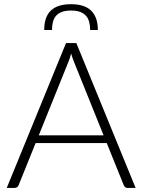

<svg xmlns="http://www.w3.org/2000/svg" viewBox="-20 -918 696 938"><path d="M486 -257 342 -614.5Q334.5 -632 327.5 -656.5Q324.5 -644.5 321 -633.8Q317.5 -623 313.5 -614L169.5 -257ZM642.5 0H603Q596 0 591.5 -3.8Q587 -7.5 584.5 -13.5L501.5 -219H154L71 -13.5Q69 -8 64 -4Q59 0 52 0H13L302.5 -707.5H353ZM327 -897.5Q393.5 -897.5 425.8 -865.5Q458 -833.5 458 -771.5H420.5Q420.5 -794 415.5 -811.8Q410.5 -829.5 399.5 -841.5Q388.5 -853.5 370.8 -860Q353 -866.5 327 -866.5Q301 -866.5 283.2 -860Q265.5 -853.5 254.5 -841.5Q243.5 -829.5 238.8 -811.8Q234 -794 234 -771.5H196Q196 -835.5 228.5 -866.5Q261 -897.5 327 -897.5Z"/></svg>

Font: Lato 2
Style: Regular
Weight: 300
Designer: Lukasz Dziedzic with Adam Twardoch and Botio Nikoltchev
Foundry: tyPoland Lukasz Dziedzic
Version: Version 2.015; 2015-08-06; http://www.latofonts.com/